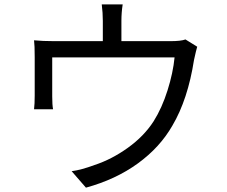

<svg xmlns="http://www.w3.org/2000/svg" viewBox="-20 -821 1040 878"><path d="M828.1 -640.6 881.8 -607.4Q877 -591.8 867.2 -546.9Q838.9 -366.2 768.6 -247.1Q711.9 -147.5 610.4 -73.7Q508.8 0 373 37.1L307.6 -38.1Q351.6 -43.9 412.1 -66.4Q490.2 -91.8 564.5 -145Q638.7 -198.2 682.6 -266.6Q720.7 -327.1 746.1 -407.7Q771.5 -488.3 778.3 -558.6H218.8V-379.9Q218.8 -340.8 222.7 -321.3H135.7Q138.7 -345.7 138.7 -383.8V-559.6Q138.7 -614.3 135.7 -636.7Q174.8 -632.8 228.5 -632.8H450.2V-725.6Q450.2 -761.7 445.3 -800.8H541Q535.2 -763.7 535.2 -725.6V-632.8H758.8Q807.6 -632.8 828.1 -640.6Z"/></svg>

Font: GenYoGothic TW TTF Regular
Style: Regular
Weight: 400
Version: Version 1.300